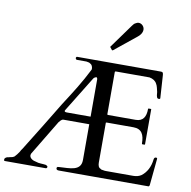

<svg xmlns="http://www.w3.org/2000/svg" viewBox="-99 -1050 1139 1147"><g transform="rotate(10 471.0 -476.0)"><path d="M794 -245C794 -244 794 -244 795 -242C796 -242 797 -241 798 -241H810C812 -241 813 -243 813 -245V-454C814 -457 813 -458 810 -458H798C795 -458 794 -457 794 -454C794 -408 777 -378 733 -378H564C561 -378 560 -380 560 -383V-636C560 -640 562 -642 566 -642H770C791 -638 807 -628 815 -612C823 -600 826 -579 830 -564C830 -557 832 -550 832 -544C835 -533 835 -525 847 -525C849 -525 851 -526 852 -526C854 -528 855 -529 855 -530L846 -671C844 -685 843 -688 829 -688H325C321 -688 318 -687 318 -685C316 -683 316 -681 316 -679C316 -676 321 -670 323 -670H375C381 -670 387 -670 392 -668C397 -668 402 -666 407 -662C416 -658 422 -646 422 -633C422 -631 422 -629 421 -627C380 -545 336 -476 283 -394C223 -295 166 -201 97 -91C92 -84 87 -78 84 -70C76 -58 67 -46 58 -37C52 -33 46 -30 37 -29C33 -28 29 -28 24 -26C14 -26 0 -19 0 -9C0 -2 0 0 8 0H253C259 0 262 -4 262 -10C262 -15 255 -18 250 -20C232 -23 207 -21 190 -28C171 -31 150 -42 150 -61C151 -64 151 -67 152 -70L281 -284C288 -291 295 -304 308 -304H464V-87C464 -19 395 -25 332 -21C329 -21 325 -20 322 -20C319 -18 317 -16 317 -11C317 -3 324 0 332 0H876C878 0 880 -1 880 -2C882 -4 882 -6 883 -7L899 -171C899 -172 898 -174 898 -175C896 -176 895 -177 894 -177C885 -178 880 -173 879 -164C874 -118 855 -82 824 -59C810 -50 795 -46 776 -46H614C607 -46 600 -46 593 -48C586 -48 580 -50 576 -54C564 -58 560 -73 560 -89V-327C559 -330 561 -332 564 -332H727C778 -332 794 -298 794 -245ZM458 -588C460 -588 462 -585 464 -579V-350H321C311 -350 306 -352 306 -356V-359L310 -366L438 -574C440 -577 444 -584 448 -584C450 -586 455 -588 458 -588ZM650 -952C644 -952 638 -950 632 -946C625 -943 619 -937 613 -928L509 -784C508 -783 507 -782 507 -781C507 -780 508 -779 509 -778C513 -773 517 -768 521 -763H523C524 -763 526 -763 527 -764L658 -870C670 -879 685 -896 685 -916C685 -935 669 -952 650 -952Z"/></g></svg>

Font: fbb
Style: Regular
Weight: 400
Designer: David J. Perry, Michael Sharpe
Version: Version 1.045